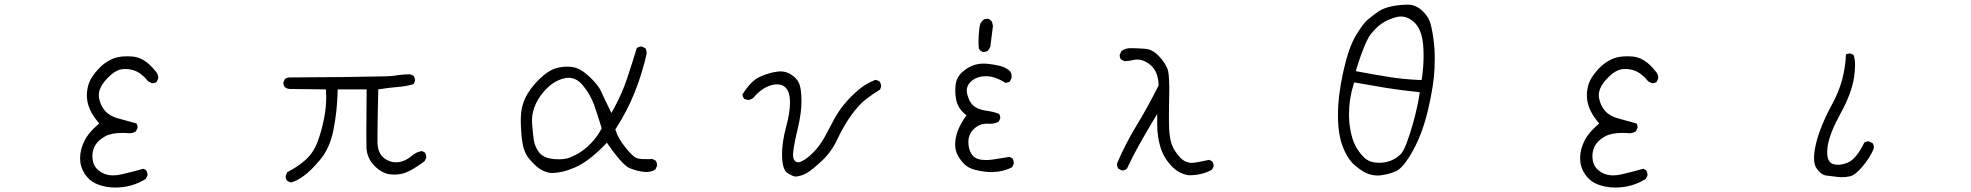

<svg xmlns="http://www.w3.org/2000/svg" viewBox="-20 -759 8540 832"><path d="M665.5 -418.5Q665.5 -419.4 665.5 -421.6Q665.5 -423.8 665.3 -427Q665 -430.2 664.1 -433.3Q663.1 -436.5 661.6 -439.5Q658.7 -445.8 653.3 -451.2Q606.4 -510.7 553.2 -514.2Q542.5 -515.1 533.9 -515.1Q525.4 -515.1 513.7 -514.4Q502 -513.7 488.8 -510.7Q475.6 -507.8 464.8 -502.9Q431.6 -487.3 407.7 -461.4Q378.4 -429.7 367.7 -404.3Q359.4 -384.8 356.9 -358.4Q356.4 -352.1 356.4 -345.7Q356.4 -289.1 401.9 -233.9L409.7 -224.1Q393.1 -209 386.2 -202.4Q379.4 -195.8 373.8 -189.2Q368.2 -182.6 363.3 -176.3Q353.5 -164.1 347.7 -152.3Q327.1 -112.8 327.1 -72.8Q327.1 -54.7 332 -38.6Q338.9 -14.2 357.9 8.3Q376 29.8 404.8 40.5Q439 53.7 479.5 53.7Q552.2 53.7 611.8 16.1L618.7 2.4Q619.1 1 619.1 -0.7Q619.1 -2.4 618.9 -5.1Q618.7 -7.8 617.7 -10.7Q616.2 -16.6 612.8 -22L601.1 -27.8Q556.6 -15.1 510.7 -4.4Q488.8 1 470.2 1Q444.3 1 424.8 -9.3Q389.6 -27.3 382.8 -60.5Q380.4 -71.8 380.4 -82.5Q380.4 -102.1 388.2 -120.6Q400.9 -148.9 435.1 -168Q462.4 -183.1 511.7 -183.1Q523.9 -183.1 531 -182.4Q538.1 -181.6 540.5 -181.6Q556.2 -181.6 568.8 -189.9L575.7 -203.6Q576.2 -205.1 576.2 -206.1Q576.2 -216.8 571.3 -224.1Q527.3 -236.8 493.2 -245.6Q456.5 -254.9 435.5 -278.3Q414.6 -301.8 408.7 -336.9Q408.2 -341.8 408.2 -346.7Q408.2 -383.3 448.7 -423.3Q482.4 -457.5 513.2 -459.5Q518.1 -460 525.9 -460Q533.7 -460 546.1 -457.8Q558.6 -455.6 569.6 -450.4Q580.6 -445.3 589.4 -438.7Q598.1 -432.1 605 -425.8Q614.7 -415.5 622.6 -406.2L637.2 -398.9Q638.7 -398.4 639.6 -398.4Q650.9 -398.4 658.7 -403.8Z M1443.4 -371.6H1568.8Q1567.4 -237.8 1567.4 -189.7Q1567.4 -141.6 1567.9 -123.5Q1568.8 -74.2 1603 -40Q1636.7 -6.8 1672.4 -3.4Q1680.7 -2.4 1689 -2.4Q1716.8 -2.4 1740.7 -12.2Q1772 -24.9 1819.8 -60.5L1826.7 -74.7Q1827.1 -76.2 1827.1 -79.6Q1827.1 -83 1825.7 -88.1Q1824.2 -93.3 1821.3 -98.1L1808.1 -104.5Q1783.2 -100.6 1764.2 -83.5Q1737.3 -60.5 1707 -56.2Q1701.2 -55.7 1695.3 -55.7Q1669.9 -55.7 1646.5 -72.3Q1616.7 -93.8 1615.7 -141.6Q1615.7 -150.4 1615.7 -164.1Q1615.7 -219.2 1619.1 -371.6Q1667.5 -379.4 1703.6 -382.1Q1739.7 -384.8 1772 -394.5L1777.8 -406.7Q1778.3 -408.2 1778.3 -411.6Q1778.3 -415 1776.9 -420.2Q1775.4 -425.3 1772.5 -430.2L1757.8 -437Q1723.1 -437 1690.4 -431.2Q1678.7 -429.2 1645.5 -428.2Q1522.9 -424.8 1227.5 -423.3L1214.8 -417L1208.5 -403.8Q1208 -402.3 1208 -401.4Q1208 -389.2 1214.4 -381.3Q1222.7 -375 1233.4 -373.5L1392.6 -371.6Q1393.6 -349.6 1393.6 -334.7Q1393.6 -319.8 1391.6 -295.4Q1389.6 -271 1383.8 -243.7Q1373 -188.5 1355 -141.6Q1336.4 -92.8 1297.9 -61Q1263.2 -32.2 1224.6 -12.7L1218.3 1.5Q1217.8 2.9 1217.8 3.9Q1217.8 16.1 1224.1 23.9Q1231.9 29.8 1241.7 31.7Q1264.6 25.9 1293.9 4.9Q1326.2 -17.6 1367.4 -66.9Q1408.7 -116.2 1424.8 -194.8Q1440.9 -275.9 1442.9 -358.9Z M2790.5 -69.3 2760.7 -69.8Q2743.7 -71.3 2734.9 -75.7Q2718.8 -84.5 2689 -121.6Q2659.2 -158.7 2648.4 -192.4L2646.5 -198.2L2649.9 -203.6Q2698.2 -278.3 2730.5 -359.4Q2762.7 -439.9 2781.7 -524.4Q2782.2 -526.9 2782.2 -528.8Q2782.2 -530.8 2782 -533.2Q2781.7 -535.6 2781.2 -538.6Q2779.8 -544.9 2776.4 -550.3L2761.2 -557.1Q2760.3 -557.6 2758.1 -557.6Q2755.9 -557.6 2752.4 -556.6Q2745.6 -555.7 2739.3 -550.8Q2719.7 -485.4 2697.5 -419.2Q2675.3 -353 2641.6 -291.5L2629.4 -269.5Q2606.4 -315.4 2598.9 -332.3Q2591.3 -349.1 2586.4 -359.9Q2573.7 -389.6 2534.4 -426.5Q2495.1 -463.4 2461.9 -468.3Q2449.7 -470.2 2437.5 -470.2Q2414.6 -470.2 2391.1 -463.9Q2355 -453.6 2315.4 -414.3Q2275.9 -375 2256.8 -335.7Q2237.8 -296.4 2236.8 -248.5Q2236.8 -242.7 2236.8 -236.3Q2236.8 -192.9 2242.7 -148.4Q2249 -100.1 2272.5 -71.8Q2296.9 -42 2319.1 -27.3Q2341.3 -12.7 2367.2 -9.3Q2416.5 -9.3 2472.2 -33.7Q2530.3 -59.1 2599.1 -129.4L2609.9 -140.6L2619.1 -127.4Q2653.8 -78.1 2679.2 -52.7Q2696.8 -35.2 2708.5 -30.3Q2740.7 -17.1 2772 -14.2Q2776.4 -13.7 2783 -13.7Q2789.6 -13.7 2799.6 -15.9Q2809.6 -18.1 2819.8 -24.4L2826.7 -39.6Q2827.1 -41 2827.1 -43.2Q2827.1 -45.4 2826.7 -48.8Q2825.7 -56.2 2821.3 -63L2807.6 -69.8Q2796.4 -69.3 2790.5 -69.3ZM2460 -81.1H2460.4Q2460 -81.1 2460 -81.1ZM2428.2 -70.8Q2415.5 -68.8 2404.5 -68.8Q2393.6 -68.8 2385.7 -69.3Q2335.9 -72.3 2315.4 -99.6Q2296.9 -124.5 2292.5 -156.2Q2288.6 -185.1 2285.6 -224.6Q2285.2 -230.5 2285.2 -236.8Q2285.2 -272.9 2301.8 -309.1Q2320.3 -348.6 2353.8 -380.1Q2387.2 -411.6 2427.7 -419.9Q2436 -421.9 2443.8 -421.9Q2479.5 -421.9 2507.3 -387.2Q2538.1 -349.1 2554.2 -304.9Q2570.3 -260.7 2587.4 -202.6Q2575.2 -180.2 2563 -164.1Q2518.1 -105.5 2460 -81.1Q2446.3 -73.7 2428.2 -70.8Z M3347.7 -393.6Q3370.1 -393.6 3384.3 -379.4Q3397.5 -366.2 3401.4 -341.3Q3403.3 -328.6 3403.3 -313.5Q3403.3 -271 3387.2 -211.9Q3368.7 -144 3368.7 -89.4Q3368.7 -83.5 3369.1 -77.1Q3371.6 -22.9 3391.6 -9.8Q3413.6 4.9 3427.7 6.3Q3455.1 3.4 3477.5 -10Q3500 -23.4 3542 -62.5Q3583 -100.6 3609.1 -156.7Q3635.3 -212.9 3668.9 -259.8Q3703.1 -307.1 3734.4 -330.6Q3762.2 -352.1 3793.9 -371.1L3798.3 -384.8Q3797.9 -399.4 3789.1 -408.2L3773.9 -413.1Q3733.4 -397.9 3701.2 -370.6Q3629.9 -310.1 3592.8 -238.8Q3573.2 -200.7 3552.7 -163.6Q3531.2 -125.5 3503.4 -97.7Q3475.6 -69.8 3453.1 -59.6Q3445.8 -55.7 3439.5 -55.7Q3430.7 -55.7 3424.8 -61.5Q3416.5 -70.3 3416.5 -87.4Q3416.5 -92.3 3417 -97.7Q3420.4 -132.8 3436.8 -201.4Q3453.1 -270 3453.1 -318.8Q3453.1 -379.9 3439.9 -403.8Q3430.7 -420.9 3409.2 -435.3Q3387.7 -449.7 3361.8 -449.7Q3356 -449.7 3349.1 -448.7Q3313 -444.3 3272.9 -426.3Q3235.8 -410.2 3197.3 -350.1Q3198.2 -338.4 3205.6 -330.1L3221.2 -325.7Q3235.8 -327.1 3245.1 -335.9Q3287.1 -385.3 3335.4 -392.6Q3341.8 -393.6 3347.7 -393.6Z M4241.7 -533.7Q4250.5 -533.7 4259.8 -538.1Q4267.1 -545.9 4271.5 -557.1L4282.7 -646L4279.3 -663.1Q4272.5 -674.3 4261.7 -677.7L4245.6 -675.8Q4226.1 -663.6 4224.1 -638.2Q4220.2 -602.1 4220.2 -581.3Q4220.2 -560.5 4221.7 -548.3Q4229.5 -536.1 4240.2 -533.7Q4240.7 -533.7 4241.7 -533.7ZM4256.8 -223.1 4269.5 -222.7Q4290.5 -222.7 4307.6 -231.4L4314 -244.6Q4314.5 -246.1 4314.5 -247.1Q4314.5 -258.3 4309.1 -265.6Q4283.7 -275.4 4256.3 -278.8Q4215.3 -284.2 4195.3 -303.7Q4180.2 -318.8 4172.9 -345.2Q4169.4 -356.4 4169.4 -366.2Q4169.4 -388.2 4185.5 -403.8Q4203.1 -421.9 4232.4 -427.2Q4243.2 -428.7 4253.4 -428.7Q4272.9 -428.7 4292 -421.9Q4317.4 -413.1 4335.4 -400.4Q4336.4 -400.4 4338.6 -400.4Q4340.8 -400.4 4343.8 -400.9Q4350.6 -402.3 4356 -405.8L4363.3 -420.9Q4363.8 -424.3 4363.8 -427.2Q4363.8 -442.4 4355 -452.6Q4335.9 -467.8 4312.5 -473.6Q4286.6 -480 4255.9 -482.9Q4249 -483.4 4242.2 -483.4Q4220.2 -483.4 4199.7 -476.6Q4172.9 -467.8 4147.5 -444.3Q4124 -422.4 4120.6 -388.2Q4119.6 -377 4119.6 -368.2Q4119.6 -359.4 4120.1 -351.6Q4121.1 -335.4 4125 -319.8Q4132.8 -289.6 4159.2 -266.6L4168 -259.3L4161.1 -249.5Q4144.5 -225.1 4133.3 -199.2Q4122.1 -173.3 4119.6 -145Q4119.1 -138.7 4119.1 -132.8Q4119.1 -113.3 4125.5 -96.7Q4134.3 -74.2 4154.3 -52.2Q4173.3 -31.2 4204.8 -23.2Q4236.3 -15.1 4270 -13.2Q4326.7 -13.2 4366.2 -34.7L4372.6 -48.3Q4373 -49.8 4373 -51.3Q4373 -63.5 4367.2 -72.8L4354.5 -79.1Q4322.8 -73.7 4283.7 -67.9Q4266.6 -65.4 4252.4 -65.4Q4213.9 -65.4 4196.8 -83Q4181.6 -98.1 4177.2 -128.4Q4176.3 -136.2 4176.3 -143.1Q4176.3 -176.3 4198.7 -198.7Q4223.1 -223.1 4256.8 -223.1Z M4994.6 -217.8Q4994.6 -167 5008.8 -120.6Q5022.5 -75.2 5056.6 -39.6Q5088.9 -4.9 5132.8 0.5Q5160.2 0.5 5185.5 -5.6Q5210.9 -11.7 5231.4 -23.4L5238.8 -37.1Q5239.3 -38.1 5239.3 -39.1Q5239.3 -50.8 5232.4 -60.1L5219.7 -66.4Q5187 -59.1 5157.2 -54.2Q5151.4 -53.2 5145.5 -53.2Q5116.7 -53.2 5095.2 -75.2Q5068.4 -103.5 5057.6 -133.3Q5048.3 -160.6 5046.4 -199.7Q5045.4 -218.8 5045.4 -234.9Q5045.4 -251 5045.4 -267.1Q5045.4 -283.2 5046.1 -316.7Q5046.9 -350.1 5046.9 -367.2Q5046.9 -426.8 5042 -450.2Q5035.6 -479 5004.9 -512.7Q4975.1 -544.9 4944.3 -547.4Q4908.7 -550.3 4879.9 -550.3Q4856.4 -550.3 4839.4 -537.6L4832.5 -522.9Q4832 -521.5 4832 -520.5Q4832 -509.3 4837.4 -501.5L4852.5 -494.1Q4854 -494.1 4856.4 -494.1Q4858.9 -494.1 4863.3 -494.6Q4874.5 -495.1 4891.6 -499Q4899.9 -501 4908.9 -501Q4918 -501 4928.2 -498Q4946.3 -492.7 4963.4 -479Q4998.5 -450.7 5000.5 -392.1V-388.7Q4954.1 -295.4 4904.8 -214.8Q4856.9 -136.2 4820.8 -51.3Q4820.3 -49.8 4820.3 -48.8Q4820.3 -36.6 4826.2 -27.8L4840.3 -21Q4841.3 -20.5 4844.7 -20.5Q4848.1 -20.5 4853.3 -22.2Q4858.4 -23.9 4863.3 -27.8Q4886.2 -77.6 4913.6 -126.5Q4940.9 -175.3 4970.2 -224.6L4994.6 -265.1Z M6071.3 -684.6Q6089.4 -678.7 6105 -665.5Q6140.6 -635.3 6147 -564.5Q6148.9 -541 6148.9 -516.6Q6148.9 -471.7 6142.1 -423.8L6140.1 -412.1L6128.4 -412.6Q6060.1 -415.5 5996.6 -425.8Q5933.1 -436 5855 -450.7Q5869.1 -496.6 5875.2 -513.4Q5881.3 -530.3 5884.3 -537.6Q5904.3 -591.3 5919.9 -610.8Q5943.8 -640.6 5967.5 -657Q5991.2 -673.3 6027.3 -684.1Q6039.1 -687.5 6050.3 -687.5Q6061.5 -687.5 6071.3 -684.6ZM6197.3 -503.9Q6197.3 -545.9 6193.8 -573.2Q6188 -623.5 6178.7 -657.2Q6169.9 -688 6142.1 -713.4Q6114.3 -738.8 6081.1 -738.8Q6044.4 -738.8 6009.8 -731.4Q5975.1 -724.1 5952.1 -708.5Q5927.7 -691.4 5905.8 -672.9Q5885.3 -655.3 5854.5 -603.5Q5823.7 -551.8 5800.8 -448Q5777.8 -344.2 5777.8 -259.8Q5777.8 -175.3 5799.8 -120.6Q5821.3 -66.4 5854 -40Q5887.2 -12.7 5909.7 -5.4Q5929.2 1.5 5951.2 1.5Q5953.6 1.5 5956.1 1.5Q5996.6 -2.4 6030.3 -17.6Q6062 -32.7 6103.5 -107.7Q6145 -182.6 6169.4 -288.1Q6193.8 -394.5 6196.3 -462.9Q6197.3 -484.4 6197.3 -503.9ZM6042 -84 6043 -85Q6042.5 -84.5 6042 -84ZM5957 -53.7Q5914.1 -53.7 5890.6 -77.1Q5867.2 -100.6 5853 -128.2Q5838.9 -155.8 5831.1 -199.2Q5825.7 -230 5825.7 -264.6Q5825.7 -329.6 5844.7 -390.6L5848.1 -401.9Q5924.3 -388.2 5988 -377.9Q6051.8 -367.7 6132.3 -359.4L6130.4 -345.7Q6120.1 -285.2 6103.5 -226.1Q6074.7 -124.5 6054.7 -96.7Q6048.3 -88.4 6042 -84Q6006.3 -53.7 5957 -53.7Z M7165.5 -418.5Q7165.5 -419.4 7165.5 -421.6Q7165.5 -423.8 7165.3 -427Q7165 -430.2 7164.1 -433.3Q7163.1 -436.5 7161.6 -439.5Q7158.7 -445.8 7153.3 -451.2Q7106.4 -510.7 7053.2 -514.2Q7042.5 -515.1 7033.9 -515.1Q7025.4 -515.1 7013.7 -514.4Q7002 -513.7 6988.8 -510.7Q6975.6 -507.8 6964.8 -502.9Q6931.6 -487.3 6907.7 -461.4Q6878.4 -429.7 6867.7 -404.3Q6859.4 -384.8 6856.9 -358.4Q6856.4 -352.1 6856.4 -345.7Q6856.4 -289.1 6901.9 -233.9L6909.7 -224.1Q6893.1 -209 6886.2 -202.4Q6879.4 -195.8 6873.8 -189.2Q6868.2 -182.6 6863.3 -176.3Q6853.5 -164.1 6847.7 -152.3Q6827.1 -112.8 6827.1 -72.8Q6827.1 -54.7 6832 -38.6Q6838.9 -14.2 6857.9 8.3Q6876 29.8 6904.8 40.5Q6939 53.7 6979.5 53.7Q7052.2 53.7 7111.8 16.1L7118.7 2.4Q7119.1 1 7119.1 -0.7Q7119.1 -2.4 7118.9 -5.1Q7118.7 -7.8 7117.7 -10.7Q7116.2 -16.6 7112.8 -22L7101.1 -27.8Q7056.6 -15.1 7010.7 -4.4Q6988.8 1 6970.2 1Q6944.3 1 6924.8 -9.3Q6889.6 -27.3 6882.8 -60.5Q6880.4 -71.8 6880.4 -82.5Q6880.4 -102.1 6888.2 -120.6Q6900.9 -148.9 6935.1 -168Q6962.4 -183.1 7011.7 -183.1Q7023.9 -183.1 7031 -182.4Q7038.1 -181.6 7040.5 -181.6Q7056.2 -181.6 7068.8 -189.9L7075.7 -203.6Q7076.2 -205.1 7076.2 -206.1Q7076.2 -216.8 7071.3 -224.1Q7027.3 -236.8 6993.2 -245.6Q6956.5 -254.9 6935.5 -278.3Q6914.6 -301.8 6908.7 -336.9Q6908.2 -341.8 6908.2 -346.7Q6908.2 -383.3 6948.7 -423.3Q6982.4 -457.5 7013.2 -459.5Q7018.1 -460 7025.9 -460Q7033.7 -460 7046.1 -457.8Q7058.6 -455.6 7069.6 -450.4Q7080.6 -445.3 7089.4 -438.7Q7098.1 -432.1 7105 -425.8Q7114.7 -415.5 7122.6 -406.2L7137.2 -398.9Q7138.7 -398.4 7139.6 -398.4Q7150.9 -398.4 7158.7 -403.8Z M7840.8 -74.7Q7840.8 -45.4 7851.6 -29.8Q7871.6 -1 7893.1 1.5Q7920.4 4.4 7947.8 8.3Q7954.1 8.8 7960.4 8.8Q7980.5 8.8 7997.1 4.9Q8019 0 8050 -36.4Q8081.1 -72.8 8099.6 -114.3Q8100.1 -117.7 8100.1 -121.1Q8100.1 -131.3 8094.2 -138.7L8079.6 -146Q8078.1 -146.5 8076.4 -146.5Q8074.7 -146.5 8072.3 -146.2Q8069.8 -146 8067.4 -145Q8062.5 -144 8058.6 -141.1Q8023.4 -68.4 7985.4 -53.7Q7962.4 -44.9 7944.3 -44.9Q7931.2 -44.9 7920.4 -49.3Q7897.9 -59.1 7897.9 -97.7Q7897.9 -109.9 7899.9 -125.5Q7908.2 -181.2 7956.1 -268.1Q8003.9 -355 8014.2 -423.8Q8018.6 -452.1 8018.6 -477.1Q8018.6 -502 8012.2 -521L7999.5 -526.9Q7998 -527.3 7996.6 -527.3Q7986.8 -527.3 7979 -522.9Q7975.1 -410.2 7920.9 -310.5Q7866.7 -210.9 7848.6 -133.3Q7840.8 -99.6 7840.8 -74.7Z"/></svg>

Font: NaikaiFont
Style: ExtraLight
Weight: 200
Version: Version 1.89